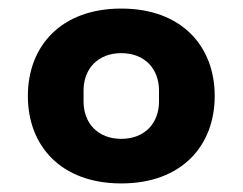

<svg xmlns="http://www.w3.org/2000/svg" viewBox="-20 -520 566 448"><path d="M263 -92C404 -92 481 -180 481 -296C481 -412 404 -500 263 -500C122 -500 45 -412 45 -296C45 -180 122 -92 263 -92ZM263 -196C208 -196 175 -233 175 -283V-309C175 -359 208 -396 263 -396C318 -396 351 -359 351 -309V-283C351 -233 318 -196 263 -196Z"/></svg>

Font: IBM Plex Devanagari
Style: Bold
Weight: 700
Designer: Mike Abbink, Paul van der Laan, Pieter van Rosmalen, Erin McLaughlin
Foundry: Bold Monday
Version: Version 1.0